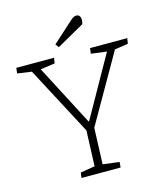

<svg xmlns="http://www.w3.org/2000/svg" viewBox="-130 -996 929 1092"><g transform="rotate(-15 335.0 -450.0)"><path d="M335 -300H338L539 -657L447 -669L451 -701H670L665 -669L586 -657L357 -257L349 -44L446 -32L443 0H213L217 -31L302 -45L310 -254L97 -657L13 -669L17 -701H239L234 -669L149 -657ZM389 -883Q398 -891 406 -895.5Q414 -900 422 -900Q436 -900 442 -891Q448 -882 448 -872Q448 -867 447 -859.5Q446 -852 444 -844L281 -752L266 -772Z"/></g></svg>

Font: Literata ExtraLight
Style: Italic
Weight: 250
Italic angle: -2°
Designer: Latin by Veronika Burian and Jose Scaglione. Greek by Irene Vlachou. Cyrillic by Vera Evstafieva
Foundry: TypeTogether
Version: Version 3.002